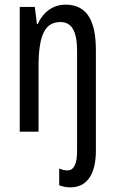

<svg xmlns="http://www.w3.org/2000/svg" viewBox="-20 -567 496 827"><path d="M283 240C358 240 393 179 393 82V-350C393 -470 360 -547 262 -547C210 -547 166 -516 143 -464H139L130 -537H65V0H146V-279C146 -420 175 -472 241 -472C290 -472 312 -430 312 -348V83C312 140 298 167 270 167C259 167 247 164 235 159V231C250 237 266 240 283 240Z"/></svg>

Font: Noto Sans Devanagari ExtraCondensed
Style: Regular
Weight: 400
Width: 2
Designer: Jelle Bosma - Monotype Design Team
Foundry: Monotype Imaging Inc.
Version: Version 2.004